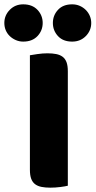

<svg xmlns="http://www.w3.org/2000/svg" viewBox="-73 -861 441 886"><path d="M-53 -755Q-53 -790 -28 -815.5Q-3 -841 34 -841Q76 -841 100 -815.5Q124 -790 124 -755Q124 -720 100 -694.5Q76 -669 34 -669Q16 -669 0 -676Q-16 -683 -28 -694.5Q-40 -706 -46.5 -721.5Q-53 -737 -53 -755ZM171 -755Q171 -790 194.5 -815.5Q218 -841 260 -841Q279 -841 295 -834Q311 -827 323 -815Q335 -803 341.5 -787.5Q348 -772 348 -755Q348 -720 323 -694.5Q298 -669 260 -669Q218 -669 194.5 -694.5Q171 -720 171 -755ZM240 -4Q229 -1 205.5 2Q182 5 159 5Q136 5 118.5 1.5Q101 -2 89 -11Q77 -20 71 -36Q65 -52 65 -78V-606Q76 -608 100 -611.5Q124 -615 146 -615Q169 -615 186.5 -611.5Q204 -608 216 -599Q228 -590 234 -574Q240 -558 240 -532Z"/></svg>

Font: Baloo Tamma
Style: Regular
Weight: 400
Designer: Divya Kowshik and Ek Type
Foundry: Ek Type
Version: Version 1.443;PS 1.000;hotconv 16.6.51;makeotf.lib2.5.65220;